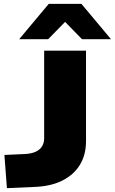

<svg xmlns="http://www.w3.org/2000/svg" viewBox="-20 -969 598 1000"><path d="M16 11 3 -162 113 -167Q145 -169 166.5 -179Q188 -189 199 -207Q210 -225 210 -248V-705H428V-234Q428 -162 395.5 -109.5Q363 -57 301.5 -27Q240 3 150 5ZM80 -765 234 -949H404L558 -765H407L319 -855L231 -765Z"/></svg>

Font: Nunito Sans 7pt Expanded Black
Style: Regular
Weight: 900
Width: 7
Designer: Vernon Adams
Foundry: Vernon Adams
Version: Version 3.101;gftools[0.9.27]